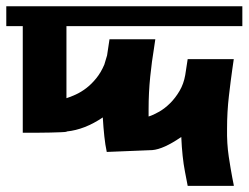

<svg xmlns="http://www.w3.org/2000/svg" viewBox="-24 -564 795 614"><path d="M462.9 -84 317.4 -78.1Q312.5 -100.6 309.6 -128.4Q306.6 -156.2 304.7 -188.5Q247.1 -149.4 189.5 -143.6L188.5 -142.6Q183.6 -141.6 169.4 -141.1Q155.3 -140.6 137.2 -140.1Q119.1 -139.6 100.1 -139.6Q81.1 -139.6 68.4 -139.6H48.8V-480.5H-3.9V-543.9H751V-480.5H188.5V-250Q201.2 -253.9 218.3 -261.7Q235.4 -269.5 252 -282.2Q268.6 -294.9 283.7 -313.5Q298.8 -332 309.6 -357.4L318.4 -386.7L326.2 -438.5H472.7L467.8 -405.3Q461.9 -371.1 456.5 -319.8Q451.2 -268.6 451.2 -214.8V-191.4Q466.8 -196.3 485.4 -207Q503.9 -217.8 520.5 -234.4Q537.1 -251 550.3 -273.4Q563.5 -295.9 568.4 -324.2L576.2 -375H723.6L718.8 -341.8Q713.9 -307.6 708 -256.8Q702.1 -206.1 702.1 -152.3Q701.2 -105.5 707.5 -63.5Q713.9 -21.5 718.8 3.9L723.6 28.3V30.3H576.2L567.4 -15.6Q558.6 -60.5 555.7 -126Q499 -86.9 462.9 -84Z"/></svg>

Font: Shorif Bongobondhu ANSI V2
Style: Regular
Weight: 400
Designer: Shorif Uddin Shishir, Shorif art & Design, e-mail : shorifart@gmail.com, facebook : Shorif2001
Foundry: Lipighor Font Foundry
Version: Designed By Shorif Uddin Shishir | Build By Niladri Shekhar 